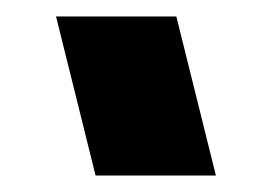

<svg xmlns="http://www.w3.org/2000/svg" viewBox="-20 -853 318 233"><path d="M96 -640 48 -833H194L242 -640Z"/></svg>

Font: Orbitron ExtraBold
Style: Regular
Weight: 800
Designer: Matt McInerney
Foundry: The League of Moveable Type
Version: Version 2.001